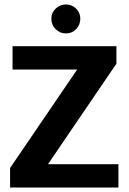

<svg xmlns="http://www.w3.org/2000/svg" viewBox="-20 -836 576 856"><path d="M499 -630V-552L194 -104H508V0H25V-87L324 -526H36V-630ZM209 -753Q209 -779 228 -797.5Q247 -816 274 -816Q301 -816 319.5 -797.5Q338 -779 338 -753Q338 -725 319.5 -706Q301 -687 274 -687Q247 -687 228 -706Q209 -725 209 -753Z"/></svg>

Font: Mukta Malar
Style: Bold
Weight: 700
Designer: Aadarsh Rajan, Girish Dalvi, Yashodeep Gholap
Foundry: Ek Type
Version: Version 2.538;PS 1.000;hotconv 16.6.51;makeotf.lib2.5.65220;